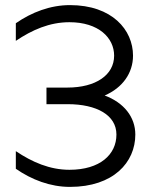

<svg xmlns="http://www.w3.org/2000/svg" viewBox="-20 -726 592 752"><path d="M254 6C424 6 510 -90 510 -199C510 -268 465 -324 390 -352C460 -382 501 -440 501 -508C501 -609 419 -706 254 -706C177 -706 104 -678 42 -635V-566C106 -609 174 -639 252 -639C366 -639 427 -578 427 -508C427 -432 355 -383 244 -383H162V-318H245C359 -318 436 -275 436 -199C436 -121 372 -61 252 -61C175 -61 106 -91 42 -134V-65C104 -22 177 6 254 6Z"/></svg>

Font: Chess Sans
Style: Regular
Weight: 400
Designer: Wolf Bōese
Foundry: Wolf Bōese
Version: Version 7.223;Glyphs 3.3 (3306)